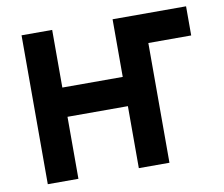

<svg xmlns="http://www.w3.org/2000/svg" viewBox="-77 -795 1038 889"><g transform="rotate(-10 442.0 -350.0)"><path d="M78 0V-700H222V-429H506V-700H851.5V-563H650V0H506V-291.5H222V0Z"/></g></svg>

Font: Overpass ExtraBold
Style: Regular
Weight: 800
Designer: Delve Withrington, Dave Bailey, Thomas Jockin
Foundry: Delve Fonts LLC
Version: Version 4.000; ttfautohint (v1.8.3)